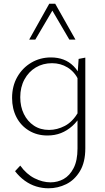

<svg xmlns="http://www.w3.org/2000/svg" viewBox="-20 -724 565 1033"><path d="M241 289Q207 289 174.5 279Q142 269 113 248Q84 227 61 197L89 167Q122 213 165.5 235Q209 257 252 257Q290 257 322.5 239Q355 221 376 180.5Q397 140 397 75V-319L403 -407L439 -414V74Q439 149 410 197Q381 245 336 267Q291 289 241 289ZM235 5Q179 5 135.5 -21.5Q92 -48 68.5 -93.5Q45 -139 45 -197Q45 -261 73 -310Q101 -359 148.5 -387Q196 -415 254 -415Q291 -415 321.5 -403.5Q352 -392 376 -368Q400 -344 416 -308L403 -293Q381 -338 343.5 -361Q306 -384 260 -384Q211 -384 172.5 -361Q134 -338 111.5 -296.5Q89 -255 89 -201Q89 -150 108.5 -110.5Q128 -71 162.5 -48Q197 -25 244 -25Q287 -25 328.5 -46.5Q370 -68 401 -120L419 -109Q397 -71 369 -46Q341 -21 308 -8Q275 5 235 5ZM353 -511 254 -680 245 -704H277L386 -511ZM137 -511 245 -704H277L270 -681L170 -511Z"/></svg>

Font: Ysabeau Infant ExtraLight
Style: Regular
Weight: 250
Designer: Christian Thalmann (Catharsis Fonts)
Version: Version 2.001;gftools[0.9.30]; featfreeze: ss01,ss02,lnum